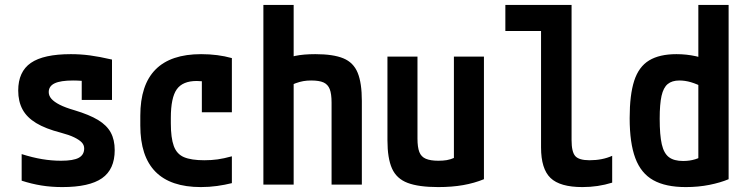

<svg xmlns="http://www.w3.org/2000/svg" viewBox="-20 -750 3040 780"><path d="M233 10Q188 10 148 3.5Q108 -3 68 -16V-124Q112 -110 151 -103.5Q190 -97 228 -97Q278 -97 300 -109Q322 -121 322 -147Q322 -161 312 -171.5Q302 -182 281.5 -192Q261 -202 227 -211Q165 -227 127 -250Q89 -273 71.5 -305.5Q54 -338 54 -382Q54 -459 105.5 -494.5Q157 -530 268 -530Q307 -530 345 -525Q383 -520 435 -508V-344H312V-484L365 -416Q333 -420 313.5 -421.5Q294 -423 277 -423Q226 -423 202 -411.5Q178 -400 178 -376Q178 -361 189 -348.5Q200 -336 222.5 -324.5Q245 -313 283 -302Q343 -284 378.5 -262.5Q414 -241 430 -211.5Q446 -182 446 -140Q446 -62 394.5 -26Q343 10 233 10Z M796 10Q550 10 550 -240V-280Q550 -530 797 -530Q865 -530 922 -514V-294H800V-497L863 -404Q844 -412 822.5 -416.5Q801 -421 779 -421Q722 -421 698 -387Q674 -353 674 -271V-249Q674 -190 686 -157Q698 -124 727.5 -111.5Q757 -99 810 -99Q839 -99 864 -102.5Q889 -106 922 -115V-6Q894 1 862 5.5Q830 10 796 10Z M1327 -333Q1327 -369 1319.5 -388Q1312 -407 1294.5 -415Q1277 -423 1244 -423Q1227 -423 1212.5 -420.5Q1198 -418 1181.5 -412Q1165 -406 1140 -393L1111 -497Q1146 -516 1179.5 -523Q1213 -530 1261 -530Q1334 -530 1375 -513Q1416 -496 1433 -454.5Q1450 -413 1450 -340V0H1327ZM1050 0V-730H1173V0Z M1760 10Q1681 10 1636 -7Q1591 -24 1572.5 -65.5Q1554 -107 1554 -180V-520H1676V-187Q1676 -152 1683.5 -132.5Q1691 -113 1710 -105Q1729 -97 1761 -97Q1780 -97 1795 -99.5Q1810 -102 1827 -109.5Q1844 -117 1869 -131L1824 -54V-520H1946V-22Q1907 -6 1861.5 2Q1816 10 1760 10Z M2346 10Q2255 10 2216.5 -27Q2178 -64 2178 -151V-624H2033V-730H2302V-181Q2302 -133 2317 -116Q2332 -99 2375 -99Q2401 -99 2424 -103.5Q2447 -108 2467 -117V-8Q2438 1 2408 5.5Q2378 10 2346 10Z M2766 10Q2684 10 2634 -18Q2584 -46 2561 -107.5Q2538 -169 2538 -270Q2538 -365 2556.5 -422Q2575 -479 2617 -504.5Q2659 -530 2728 -530Q2769 -530 2807.5 -521.5Q2846 -513 2879 -495L2844 -392Q2811 -409 2787 -416Q2763 -423 2740 -423Q2710 -423 2692.5 -408.5Q2675 -394 2667.5 -360.5Q2660 -327 2660 -268Q2660 -201 2668.5 -164Q2677 -127 2697.5 -111.5Q2718 -96 2755 -96Q2782 -96 2804.5 -103Q2827 -110 2844 -123L2817 -65V-730H2940V-22Q2907 -8 2862 1Q2817 10 2766 10Z"/></svg>

Font: M PLUS Code Latin SemiBold
Style: Regular
Weight: 600
Designer: Coji Morishita
Foundry: UNDERFOREST DESIGN
Version: Version 1.002; ttfautohint (v1.8.3)